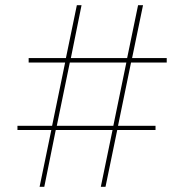

<svg xmlns="http://www.w3.org/2000/svg" viewBox="-20 -717 708 737"><path d="M177 -218H47V-234H180L230 -477H90V-494H233L275 -697H293L252 -494H468L510 -697H529L487 -494H620V-477H483L433 -234H577V-218H430L385 0H367L412 -218H194L150 0H132ZM415 -234 465 -477H248L198 -234Z"/></svg>

Font: Hanken Grotesk Thin
Style: Regular
Weight: 100
Designer: Alfredo Marco Pradil
Foundry: Hanken Design Co.
Version: Version 3.014